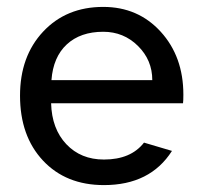

<svg xmlns="http://www.w3.org/2000/svg" viewBox="-20 -524 579 556"><path d="M421 -292Q421 -350 379.5 -391Q338 -432 279 -432Q213 -432 173.5 -395.5Q134 -359 129 -292ZM478 -87Q415 12 281 12Q171 12 104.5 -59Q38 -130 38 -247Q38 -361 105 -432.5Q172 -504 279 -504Q380 -504 445.5 -432Q511 -360 511 -250Q511 -232 510 -225H128Q130 -151 172 -106.5Q214 -62 281 -62Q359 -62 397 -111Z"/></svg>

Font: Atkinson Hyperlegible Pro
Style: Regular
Weight: 400
Designer: Elliott Scott, Megan Eiswerth, Linus Boman, Theodore Petrosky, Jacob Perez
Foundry: Braille Institute
Version: Version 1.5.1